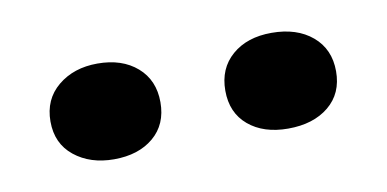

<svg xmlns="http://www.w3.org/2000/svg" viewBox="-30 -759 482 239"><g transform="rotate(-10 210.5 -639.5)"><path d="M100 -579Q70 -579 50 -595Q30 -611 30 -639Q30 -667 50 -683.5Q70 -700 100 -700Q131 -700 150 -683.5Q169 -667 169 -639Q169 -611 150 -595Q131 -579 100 -579ZM320 -579Q289 -579 270 -595Q251 -611 251 -639Q251 -667 270 -683.5Q289 -700 320 -700Q352 -700 371.5 -683.5Q391 -667 391 -639Q391 -611 371.5 -595Q352 -579 320 -579Z"/></g></svg>

Font: Hahmlet SemiBold
Style: Regular
Weight: 600
Version: Version 1.002